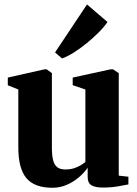

<svg xmlns="http://www.w3.org/2000/svg" viewBox="-20 -856 633 886"><path d="M453.5 9.5Q420.5 9.5 402.5 -0.8Q384.5 -11 384.5 -40.5V-82Q368 -58 342.8 -36.8Q317.5 -15.5 286.8 -2.5Q256 10.5 222 10.5Q139.5 10.5 102 -33.8Q64.5 -78 64.5 -176.5V-443L16 -462.5V-498L185 -536H195.5L219.5 -518.5V-176Q219.5 -139.5 225 -117.2Q230.5 -95 244 -84.5Q257.5 -74 281.5 -74Q304 -74 321.2 -79.5Q338.5 -85 351.8 -93Q365 -101 374 -108.5V-443L315.5 -463V-498L489.5 -536H502L528 -518.5V-45.5L572.5 -40.5V-5Q554.5 -1.5 524 4Q493.5 9.5 453.5 9.5ZM266 -586.5 234 -614 381.5 -835.5 476 -754.5Q460 -731 434.8 -705.8Q409.5 -680.5 380 -656.5Q350.5 -632.5 321.2 -614Q292 -595.5 267 -586.5Z"/></svg>

Font: Merriweather 96pt ExtraBold
Style: Regular
Weight: 800
Version: Version 2.100